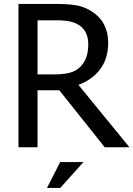

<svg xmlns="http://www.w3.org/2000/svg" viewBox="-20 -747 677 974"><path d="M636.7 0H511.2L280.8 -289.1H170.4V0H73.7V-727.1H261.2Q329.1 -727.1 369.6 -719.5Q410.2 -711.9 446.3 -688.5Q528.8 -635.3 528.8 -529.8Q528.8 -451.2 489.3 -397.2Q449.7 -343.3 377.9 -316.4ZM381.8 -619.1Q361.3 -632.3 334.2 -638.2Q307.1 -644 266.1 -644H170.4V-369.6H255.4Q301.3 -369.6 333 -377.7Q364.7 -385.7 386.7 -407.2Q407.7 -427.7 417.7 -456.1Q427.7 -484.4 427.7 -522.5Q427.7 -588.4 381.8 -619.1ZM218.3 206.5 285.2 75.2H403.3L285.6 206.5Z"/></svg>

Font: SG Kara Bold
Style: Regular
Weight: 400
Designer: Damoon Khanjanzadeh
Version: Version 1.000